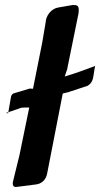

<svg xmlns="http://www.w3.org/2000/svg" viewBox="-20 -755 405 768"><path d="M112 -400C103 -400 99 -401 100 -401L33 -381H34C28 -379 24 -373 23 -362L14 -310C14 -308 13 -307 13 -306L3 -303C9 -303 12 -302 12 -301C12 -301 13 -303 13 -306L62 -323C63 -323 64 -323 65 -324C70 -325 81 -325 97 -325L58 -135L33 -33C32 -29 31 -25 31 -21C31 -12 35 -7 44 -7L50 -8C50 -8 51 -8 52 -8L122 -17C147 -19 165 -37 169 -63L231 -381C241 -383 249 -385 252 -386L325 -410L324 -409C340 -415 350 -428 353 -447L359 -484C360 -486 360 -488 360 -491C362 -492 364 -492 365 -492C362 -492 360 -492 360 -491C359 -491 358 -491 357 -490H358C318 -475 279 -461 239 -449L250 -482L249 -480L295 -706L294 -705C295 -709 295 -713 295 -716C295 -734 286 -735 271 -735L213 -725C189 -721 169 -700 163 -673L164 -674C159 -644 154 -615 149 -585Z"/></svg>

Font: Bangerz
Style: Regular
Weight: 400
Designer: vernon adams
Foundry: Vernon Adams
Version: Version 2.10;December 28, 2023;FontCreator 13.0.0.2683 64-bi